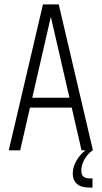

<svg xmlns="http://www.w3.org/2000/svg" viewBox="-20 -686 464 876"><path d="M199 -666H248L404 0H352ZM79 -240H335V-195H79ZM176 -666H225L72 0H20ZM370 0H402Q378 18 364.5 43Q351 68 351 92Q351 112 361 120Q371 128 390 128H402V170H390Q351 170 331.5 153.5Q312 137 312 105Q312 76 328.5 47.5Q345 19 370 0Z"/></svg>

Font: Khand Variable Light
Style: Regular
Weight: 300
Designer: Satya Rajpurohit
Foundry: Indian Type Foundry
Version: Version 3.000